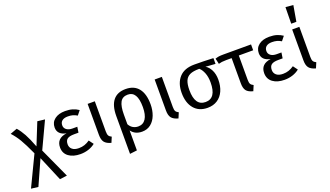

<svg xmlns="http://www.w3.org/2000/svg" viewBox="-90 -1453 3978 2312"><g transform="rotate(-20 1899.0 -297.0)"><path d="M459 199 366 211 232 -107 90 210 -1 199 184 -187Q124 -319 84.5 -385Q45 -451 -5 -505L84 -538Q125 -491 159 -429Q193 -367 235 -257L348 -538L443 -527L283 -186Z M874 -490 830 -435Q802 -452 774.5 -459.5Q747 -467 712 -467Q664 -467 638.5 -446.5Q613 -426 613 -388Q613 -353 641 -332Q669 -311 717 -311H778L767 -239H711Q649 -239 622.5 -218.5Q596 -198 596 -151Q596 -111 625.5 -86.5Q655 -62 709 -62Q749 -62 783 -73.5Q817 -85 850 -108L893 -50Q856 -20 807 -4Q758 12 704 12Q610 12 553.5 -30Q497 -72 497 -147Q497 -264 629 -281Q518 -303 518 -395Q518 -461 568.5 -500Q619 -539 703 -539Q757 -539 798 -526.5Q839 -514 874 -490Z M1081 -141Q1081 -103 1091 -86Q1101 -69 1127 -57L1098 12Q1038 -4 1013.5 -35.5Q989 -67 989 -130V-527H1081Z M1700 -264Q1700 -188 1676 -125Q1652 -62 1605.5 -25Q1559 12 1493 12Q1402 12 1355 -54V202L1263 213V-271Q1263 -404 1317.5 -471.5Q1372 -539 1478 -539Q1587 -539 1643.5 -468Q1700 -397 1700 -264ZM1601 -264Q1601 -368 1570.5 -417.5Q1540 -467 1480 -467Q1412 -467 1383.5 -415Q1355 -363 1355 -256V-133Q1374 -98 1404 -80.5Q1434 -63 1471 -63Q1534 -63 1567.5 -114.5Q1601 -166 1601 -264Z M1940 -141Q1940 -103 1950 -86Q1960 -69 1986 -57L1957 12Q1897 -4 1872.5 -35.5Q1848 -67 1848 -130V-527H1940Z M2601 -453 2475 -462Q2516 -439 2542 -387Q2568 -335 2568 -264Q2568 -182 2540 -119.5Q2512 -57 2459 -22.5Q2406 12 2333 12Q2222 12 2160 -62Q2098 -136 2098 -263Q2098 -387 2163.5 -460Q2229 -533 2358 -533Q2465 -533 2601 -527ZM2469 -264Q2469 -335 2448.5 -386.5Q2428 -438 2397 -464H2392Q2317 -464 2275 -444Q2233 -424 2215 -380.5Q2197 -337 2197 -263Q2197 -62 2333 -62Q2469 -62 2469 -264Z M2899 -452V-141Q2899 -103 2909 -86Q2919 -69 2945 -57L2916 12Q2855 -3 2831 -34.5Q2807 -66 2807 -129V-452H2738Q2699 -451 2681.5 -449Q2664 -447 2639 -440L2623 -512Q2649 -521 2670.5 -524Q2692 -527 2730 -527H3083V-452Z M3490 -490 3446 -435Q3418 -452 3390.5 -459.5Q3363 -467 3328 -467Q3280 -467 3254.5 -446.5Q3229 -426 3229 -388Q3229 -353 3257 -332Q3285 -311 3333 -311H3394L3383 -239H3327Q3265 -239 3238.5 -218.5Q3212 -198 3212 -151Q3212 -111 3241.5 -86.5Q3271 -62 3325 -62Q3365 -62 3399 -73.5Q3433 -85 3466 -108L3509 -50Q3472 -20 3423 -4Q3374 12 3320 12Q3226 12 3169.5 -30Q3113 -72 3113 -147Q3113 -264 3245 -281Q3134 -303 3134 -395Q3134 -461 3184.5 -500Q3235 -539 3319 -539Q3373 -539 3414 -526.5Q3455 -514 3490 -490Z M3702 -141Q3702 -103 3712 -86Q3722 -69 3748 -57L3719 12Q3659 -4 3634.5 -35.5Q3610 -67 3610 -130V-527H3702ZM3724 -799 3689 -596H3623L3626 -807Z"/></g></svg>

Font: FiraGO
Style: Regular
Weight: 400
Designer: bBox Type
Foundry: bBox Type GmbH
Version: Version 1.001;April 20, 2020;FontCreator 12.0.0.2555 64-bit